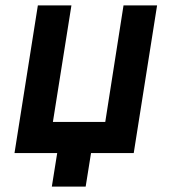

<svg xmlns="http://www.w3.org/2000/svg" viewBox="-20 -570 640 715"><path d="M173 125H299L319 0H478L565 -550H440L372 -116H177L246 -550H121L34 0H193Z"/></svg>

Font: JetBrains Mono
Style: Bold Italic
Weight: 558
Italic angle: -9°
Monospace: yes
Designer: Philipp Nurullin, Konstantin Bulenkov
Foundry: JetBrains
Version: Version 2.305